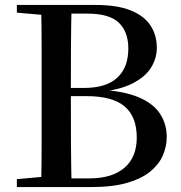

<svg xmlns="http://www.w3.org/2000/svg" viewBox="-20 -755 732 775"><path d="M48 0V-32L195 -45H208V0ZM146 0Q148 -86 148 -173.5Q148 -261 148 -349V-396Q148 -481 148 -566Q148 -651 146 -735H269Q267 -652 266.5 -566.5Q266 -481 266 -392V-372Q266 -268 266.5 -177.5Q267 -87 269 0ZM208 0V-35H342Q432 -35 482 -77.5Q532 -120 532 -200Q532 -284 483 -325.5Q434 -367 328 -367H208V-400H319Q409 -400 453.5 -441.5Q498 -483 498 -559Q498 -626 460 -663Q422 -700 333 -700H208V-735H365Q453 -735 507.5 -713Q562 -691 587.5 -652Q613 -613 613 -562Q613 -520 590 -482.5Q567 -445 515.5 -418.5Q464 -392 376 -383L380 -393Q478 -388 538 -363Q598 -338 625.5 -296.5Q653 -255 653 -202Q653 -164 637.5 -128Q622 -92 587 -63Q552 -34 493.5 -17Q435 0 349 0ZM48 -704V-735H208V-691H195Z"/></svg>

Font: Noto Serif TC ExtraLight SemiBold
Style: Regular
Weight: 600
Version: Version 2.003-H1;hotconv 1.1.1;makeotfexe 2.6.0